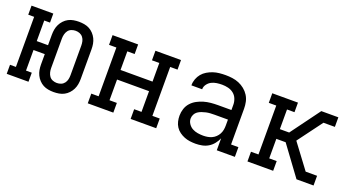

<svg xmlns="http://www.w3.org/2000/svg" viewBox="-45 -948 2490 1376"><g transform="rotate(20 1200.0 -260.0)"><path d="M380 8Q360 8 339.5 4.5Q319 1 301 -8.5Q283 -18 268.5 -33.5Q254 -49 245 -67.5Q236 -86 232.5 -106Q229 -126 229 -147V-226H143V-69H187V0H21V-69H66V-451H21V-520H187V-451H143V-294H229V-373Q229 -394 232.5 -414Q236 -434 245 -452.5Q254 -471 268.5 -486.5Q283 -502 301 -511.5Q319 -521 339.5 -524.5Q360 -528 380 -528Q401 -528 421.5 -524.5Q442 -521 460 -511.5Q478 -502 492.5 -486.5Q507 -471 516 -452.5Q525 -434 528.5 -414Q532 -394 532 -373V-147Q532 -126 528.5 -106Q525 -86 516 -67.5Q507 -49 492.5 -33.5Q478 -18 460 -8.5Q442 1 421.5 4.5Q401 8 380 8ZM380 -61Q397 -61 412 -67Q427 -73 437 -86Q447 -99 450.5 -115Q454 -131 454 -147V-373Q454 -389 450.5 -405Q447 -421 437 -434Q427 -447 412 -453Q397 -459 380 -459Q364 -459 348.5 -453Q333 -447 323.5 -434Q314 -421 310 -405Q306 -389 306 -373V-147Q306 -131 310 -115Q314 -99 323.5 -86Q333 -73 348.5 -67Q364 -61 380 -61Z M834 0H639V-74H695V-446H639V-520H834V-447H778V-305H1022V-447H966V-520H1161V-447H1105V-74H1161V0H966V-74H1022V-232H778V-74H834Z M1463 8Q1441 8 1419 5Q1397 2 1377 -6Q1357 -14 1339 -27Q1321 -40 1309 -58.5Q1297 -77 1292 -98.5Q1287 -120 1287 -142Q1287 -169 1295.5 -195Q1304 -221 1322 -241Q1340 -261 1364 -274Q1388 -287 1414 -294.5Q1440 -302 1467 -304.5Q1494 -307 1520 -307H1623V-347Q1623 -370 1614 -392.5Q1605 -415 1586.5 -429.5Q1568 -444 1545 -449.5Q1522 -455 1499 -455Q1478 -455 1457.5 -452Q1437 -449 1419 -440Q1401 -431 1388 -413.5Q1375 -396 1375 -376V-375H1293V-377Q1293 -401 1301.5 -424Q1310 -447 1325 -465Q1340 -483 1361 -495.5Q1382 -508 1404.5 -515.5Q1427 -523 1451 -525.5Q1475 -528 1499 -528Q1525 -528 1551 -524.5Q1577 -521 1601 -511Q1625 -501 1645.5 -484.5Q1666 -468 1680 -446Q1694 -424 1699.5 -398.5Q1705 -373 1705 -347V-74H1761V0H1623V-91Q1613 -68 1597 -48Q1581 -28 1559.5 -15Q1538 -2 1513 3Q1488 8 1463 8ZM1495 -65Q1512 -65 1529 -68Q1546 -71 1561 -78Q1576 -85 1588.5 -97Q1601 -109 1609 -124Q1617 -139 1620 -155.5Q1623 -172 1623 -189V-234H1521Q1504 -234 1488 -233Q1472 -232 1456.5 -228.5Q1441 -225 1425.5 -219.5Q1410 -214 1397 -205Q1384 -196 1376.5 -181Q1369 -166 1369 -150Q1369 -129 1381.5 -110.5Q1394 -92 1412.5 -82Q1431 -72 1452.5 -68.5Q1474 -65 1495 -65Z M1857 0V-74H1914V-447H1857V-520H2053V-447H1996V-297H2067L2231 -520H2361V-447H2274L2135 -260L2274 -74H2361V0H2231L2067 -223H1996V-74H2053V0Z"/></g></svg>

Font: Iosevka HT Extended
Style: Regular
Weight: 400
Width: 7
Monospace: yes
Designer: Belleve Invis
Foundry: Belleve Invis
Version: Version 32.3.0; ttfautohint (v1.8.4)